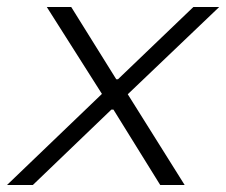

<svg xmlns="http://www.w3.org/2000/svg" viewBox="-34 -530 648 550"><path d="M-14 0 258 -261 100 -510H170L299 -303H304L520 -510H594L332 -260L495 0H425L291 -216H285L60 0Z"/></svg>

Font: Saira SemiExpanded Light
Style: Italic
Weight: 300
Width: 6
Italic angle: -12°
Designer: Hector Gatti with collaboration of the Omnibus-Type team
Foundry: Omnibus-Type
Version: Version 1.101